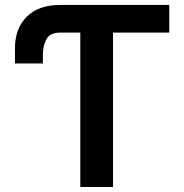

<svg xmlns="http://www.w3.org/2000/svg" viewBox="-20 -747 736 767"><path d="M656.2 -727.3V-616.8H431.5V0H300.8V-616.8H220.9Q179.3 -616.8 165.3 -589.8Q151.3 -562.9 151.3 -530.5V-493.6H39.8V-554.3Q39.8 -633.5 87 -680.4Q134.2 -727.3 220.9 -727.3Z"/></svg>

Font: Inter Zeller Semi Bold
Style: Regular
Weight: 600
Designer: Rasmus Andersson; Joe Bland
Foundry: zeller
Version: Version 3.015;git-dec3a8cb1